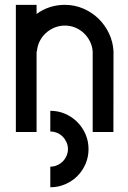

<svg xmlns="http://www.w3.org/2000/svg" viewBox="-20 -542 530 792"><path d="M187.5 -85Q220.2 -85 248.8 -72.5Q277.3 -60.1 298.8 -38.6Q320.3 -17.1 332.8 11.7Q345.2 40.5 345.2 72.8Q345.2 105.5 332.8 134.3Q320.3 163.1 299.1 184.3Q277.8 205.6 249 218Q220.2 230.5 187.5 230.5V145.5Q202.1 145.5 215.6 139.6Q229 133.8 238.8 124Q248.5 114.3 254.4 100.8Q260.3 87.4 260.3 72.8Q260.3 58.1 254.4 44.9Q248.5 31.7 238.8 21.7Q229 11.7 215.6 6.1Q202.1 0.5 187.5 0.5ZM45.4 2.4V-522H130.9V-484.4Q182.6 -522 247.6 -522Q287.6 -522 323.2 -506.8Q358.9 -491.7 386 -465.3Q413.1 -439 429.7 -404.1Q446.3 -369.1 448.2 -329.6L447.8 2.4H362.3V-329.6Q360.8 -351.6 351.1 -371.1Q341.3 -390.6 325.9 -405.3Q310.5 -419.9 290.3 -428.2Q270 -436.5 247.6 -436.5Q224.6 -436.5 204.3 -428Q184.1 -419.4 168.5 -405Q152.8 -390.6 143.3 -371.1Q133.8 -351.6 132.3 -329.6H130.9V2.4Z"/></svg>

Font: Proletarsk
Style: Regular
Weight: 400
Designer: Peter Wiegel, original typeface by Carl Albert Fahrenwaldt 1901
Foundry: Peter Wiegel
Version: Version 1.000 2010 initial release